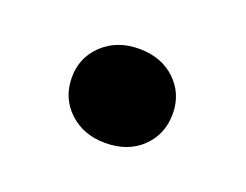

<svg xmlns="http://www.w3.org/2000/svg" viewBox="-43 -494 380 297"><g transform="rotate(20 146.5 -345.5)"><path d="M146 -268Q110 -268 86.5 -290Q63 -312 63 -346Q63 -379 86.5 -401Q110 -423 146 -423Q183 -423 206 -401Q229 -379 229 -346Q229 -312 206 -290Q183 -268 146 -268Z"/></g></svg>

Font: Platypi
Style: Regular
Weight: 400
Designer: David Sargent
Foundry: Bolt Cutter Type
Version: Version 1.200; ttfautohint (v1.8.4.7-5d5b)